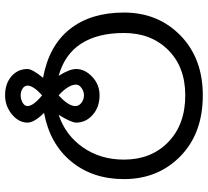

<svg xmlns="http://www.w3.org/2000/svg" viewBox="-52 -566 833 770"><g transform="rotate(-90 365.0 -181.5)"><path d="M437.5 -425.8Q566.4 -402.3 632.8 -318.4Q699.2 -234.4 699.2 -101.6Q699.2 35.2 607.4 125Q515.6 214.8 367.2 214.8Q214.8 214.8 123 125Q31.2 35.2 31.2 -101.6Q31.2 -226.6 101.6 -312.5Q171.9 -398.4 296.9 -421.9Q257.8 -460.9 257.8 -488.3Q257.8 -523.4 291 -550.8Q324.2 -578.1 367.2 -578.1Q414.1 -578.1 443.4 -552.7Q472.7 -527.3 472.7 -488.3Q472.7 -468.8 437.5 -425.8ZM367.2 -429.7Q406.2 -464.8 406.2 -488.3Q406.2 -500 394.5 -507.8Q382.8 -515.6 367.2 -515.6Q351.6 -515.6 337.9 -507.8Q324.2 -500 324.2 -488.3Q324.2 -464.8 367.2 -429.7ZM410.2 -293Q410.2 -324.2 367.2 -363.3Q324.2 -324.2 324.2 -296.9Q324.2 -281.2 337.9 -271.5Q351.6 -261.7 367.2 -261.7Q382.8 -261.7 396.5 -271.5Q410.2 -281.2 410.2 -293ZM289.1 -363.3Q207 -335.9 158.2 -265.6Q109.4 -195.3 109.4 -101.6Q109.4 7.8 179.7 76.2Q250 144.5 367.2 144.5Q480.5 144.5 548.8 76.2Q617.2 7.8 617.2 -101.6Q617.2 -207 574.2 -273.4Q531.2 -339.8 445.3 -363.3Q472.7 -320.3 472.7 -293Q472.7 -257.8 441.4 -228.5Q410.2 -199.2 367.2 -199.2Q320.3 -199.2 289.1 -226.6Q257.8 -253.9 257.8 -293Q257.8 -312.5 289.1 -363.3Z"/></g></svg>

Font: 和音 by 宁静之雨，公众号njzyshare
Style: Regular
Weight: 400
Designer: Steve Matteson
Foundry: Ascender Corporation
Version: Version 6.00;June 8, 2018;FontCreator 11.0.0.2388 32-bit